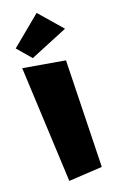

<svg xmlns="http://www.w3.org/2000/svg" viewBox="-115 -792 487 823"><g transform="rotate(-15 128.5 -381.0)"><path d="M11 -623 137 -747 237 -650 71 -564ZM16 -534 86 -15 236 -37 206 -518Z"/></g></svg>

Font: Super Mario
Style: Regular
Weight: 400
Version: Version 1.0